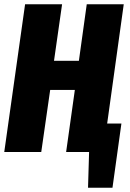

<svg xmlns="http://www.w3.org/2000/svg" viewBox="-21 -715 612 903"><path d="M561 -695 483 -134H550L508 168H393L398 0H290L331 -292H215L173 0H-1L97 -695H271L233 -429H350L387 -695Z"/></svg>

Font: Fira Sans Extra Condensed ExtraBold
Style: Italic
Weight: 800
Width: 3
Italic angle: -8°
Designer: Carrois Corporate & Edenspiekermann AG
Foundry: Carrois Corporate GbR & Edenspiekermann AG
Version: Version 4.203